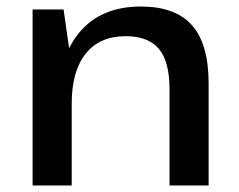

<svg xmlns="http://www.w3.org/2000/svg" viewBox="-20 -569 732 589"><path d="M500 -296Q500 -380 467.5 -419Q435 -458 365 -458Q286 -458 243 -404.5Q200 -351 200 -251L157 -181V-241Q157 -390 223.5 -469.5Q290 -549 412 -549Q518 -549 569 -491.5Q620 -434 620 -313V0H500ZM80 -540H175L200 -365V0H80Z"/></svg>

Font: Pathway Extreme 72pt SemiBold
Style: Regular
Weight: 600
Designer: Eduardo Rodriguez Tunni
Foundry: Eduardo Rodriguez Tunni
Version: Version 1.001;gftools[0.9.26]